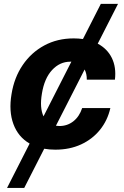

<svg xmlns="http://www.w3.org/2000/svg" viewBox="-20 -747 629 972"><path d="M577.4 -727.3 474.8 -525.9Q523.1 -500.4 546.2 -453.5Q569.2 -406.6 561.8 -343.8H419.4Q419.7 -373.6 408.4 -395.2L263.1 -110.4Q271.7 -109 281.2 -109Q320.7 -109 351.2 -132.8Q381.7 -156.6 396 -199.9H538.7Q524.5 -137.4 486.2 -89.8Q447.8 -42.3 390.3 -15.8Q332.7 10.7 259.9 10.7Q230.5 10.7 203.8 6L102.6 204.5H15.6L130 -20.2Q71.7 -54 47.8 -119.1Q23.8 -184.3 38.4 -270.6Q51.8 -354.4 95 -417.8Q138.1 -481.2 204.2 -516.9Q270.2 -552.6 353 -552.6Q377.5 -552.6 399.9 -549.4L490.4 -727.3ZM341.3 -434.7Q338.8 -434.7 335.9 -434.7Q282.7 -434.7 243.6 -392.4Q204.5 -350.1 192.1 -272.7Q180 -201 200.3 -158Z"/></svg>

Font: Inter UI
Style: Bold Italic
Weight: 700
Italic angle: 9.39999°
Designer: Rasmus Andersson
Foundry: rsms
Version: 3.2;8d6f07862